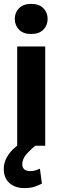

<svg xmlns="http://www.w3.org/2000/svg" viewBox="-24 -756 320 996"><path d="M65.2 0V-515.1H210.7V0ZM52.7 -658Q52.7 -690.9 74.8 -713.4Q96.8 -735.8 137.9 -735.8Q179.1 -735.8 201.1 -713.4Q223.1 -690.9 223.1 -658Q223.1 -624.8 201 -602.2Q178.9 -579.6 137.7 -579.6Q96.7 -579.6 74.7 -602.2Q52.7 -624.8 52.7 -658ZM131.1 -40.5 171.1 -10.3Q141.4 13.2 116.5 39.8Q91.6 66.4 91.6 96.7Q91.6 112.8 101.8 122.2Q112.1 131.6 133.5 131.6Q150.1 131.6 162.7 127.1Q175.3 122.6 183.1 118.9L193.4 196.5Q178.7 204.3 156.7 212Q134.8 219.7 101.1 219.7Q54.9 219.7 25.3 193.8Q-4.4 168 -4.4 118.7Q-4.4 76.2 28.2 35.3Q60.8 -5.6 131.1 -40.5Z"/></svg>

Font: RobotoFlex
Style: Regular
Weight: 400
Designer: Berlow after Robertson
Foundry: Google
Version: Version 2.136